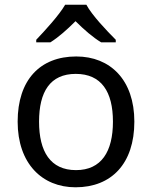

<svg xmlns="http://www.w3.org/2000/svg" viewBox="-20 -786 645 816"><path d="M347 -766H257C231 -721 171 -656 134 -617V-606H194C229 -628 265 -660 301 -696C337 -660 375 -627 410 -606H472V-617C434 -655 371 -721 347 -766ZM551 -269C551 -446 449 -546 304 -546C150 -546 55 -446 55 -269C55 -91 159 10 301 10C454 10 551 -91 551 -269ZM146 -269C146 -396 193 -472 302 -472C411 -472 460 -396 460 -269C460 -142 411 -63 303 -63C194 -63 146 -142 146 -269Z"/></svg>

Font: Noto Sans Hebrew Droid
Style: Bold
Weight: 700
Designer: Monotype Design Team
Foundry: Monotype Imaging Inc.
Version: Version 1.100